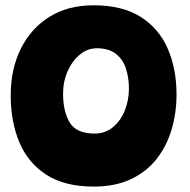

<svg xmlns="http://www.w3.org/2000/svg" viewBox="-20 -680 717 726"><path d="M334 25.5Q224 25.5 154.8 -19.5Q85.5 -64.5 53 -142.5Q20.5 -220.5 20.5 -319.5Q20.5 -418 58.2 -494.8Q96 -571.5 166 -615.8Q236 -660 334 -660Q442.5 -660 511.8 -616.2Q581 -572.5 614.2 -496.2Q647.5 -420 647.5 -322.5Q647.5 -255 629.5 -192.5Q611.5 -130 573.8 -81Q536 -32 476.5 -3.2Q417 25.5 334 25.5ZM337.5 -175Q378 -175 407.2 -199.2Q436.5 -223.5 452 -262.5Q467.5 -301.5 467.5 -345Q467.5 -386.5 456 -421.2Q444.5 -456 417.8 -476.8Q391 -497.5 346 -497.5Q311.5 -497.5 282.5 -474Q253.5 -450.5 236 -411.2Q218.5 -372 218.5 -325Q218.5 -259 243.5 -217Q268.5 -175 337.5 -175Z"/></svg>

Font: Grandstander Black
Style: Regular
Weight: 900
Designer: Tyler Finck
Foundry: Etcetera Type Co
Version: Version 1.200; ttfautohint (v1.8.3)